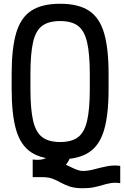

<svg xmlns="http://www.w3.org/2000/svg" viewBox="-20 -834 660 1022"><path d="M300 14Q203 14 146.5 -23Q90 -60 66 -142Q42 -224 42 -360V-440Q42 -576 66 -658Q90 -740 146.5 -777Q203 -814 300 -814Q397 -814 453.5 -777Q510 -740 534 -658Q558 -576 558 -440V-360Q558 -224 534 -142Q510 -60 453.5 -23Q397 14 300 14ZM420 168Q379 168 352 159Q325 150 304.5 138.5Q284 127 261.5 118Q239 109 207 109H154V15Q198 21 225 7.5Q252 -6 268 -43L356 -48Q364 -29 356 -3.5Q348 22 331 43Q346 50 361.5 57.5Q377 65 392 70.5Q407 76 420 76Q449 76 482 67Q515 58 550 51Q585 44 620 49V141Q593 137 571 140.5Q549 144 528 150.5Q507 157 481 162.5Q455 168 420 168ZM300 -78Q361 -78 395 -103.5Q429 -129 443.5 -190.5Q458 -252 458 -360V-440Q458 -548 443.5 -609.5Q429 -671 395 -696.5Q361 -722 300 -722Q239 -722 204.5 -696.5Q170 -671 156 -609.5Q142 -548 142 -440V-360Q142 -252 156.5 -190.5Q171 -129 205.5 -103.5Q240 -78 300 -78Z"/></svg>

Font: Victor Mono Thin
Style: Regular
Weight: 100
Monospace: yes
Designer: Rune Bjørnerås
Version: Version 1.561;gftools[0.9.30]